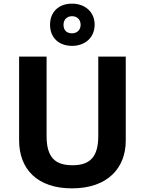

<svg xmlns="http://www.w3.org/2000/svg" viewBox="-20 -1025 796 1055"><path d="M376 -773C446 -773 500 -817 500 -890C500 -961 445 -1005 376 -1005C304 -1005 255 -961 255 -889C255 -817 304 -773 376 -773ZM376 -842C345 -842 329 -860 329 -889C329 -918 349 -936 376 -936C403 -936 423 -918 423 -889C423 -860 403 -842 376 -842ZM671 -252V-714H520V-278C520 -167 478 -117 379 -117C284 -117 236 -159 236 -277V-714H85V-254C85 -95 186 10 375 10C574 10 671 -104 671 -252Z"/></svg>

Font: Noto Kufi Arabic
Style: Bold
Weight: 700
Designer: Monotype Design Team, David Williams, Khaled Hosny
Foundry: Google LLC
Version: Version 2.109